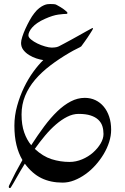

<svg xmlns="http://www.w3.org/2000/svg" viewBox="-20 -448 629 970"><path d="M541.5 207.5Q541.5 237.8 531.5 269.3Q521.5 300.8 503.7 330.6Q485.8 360.4 462.4 386.5Q439 412.6 411.6 432.1Q384.3 451.7 355 463.1Q325.7 474.6 296.4 474.6Q235.8 474.6 189.5 452.1Q143.1 429.7 105.5 378.9Q81.5 417.5 63.7 449.5Q45.9 481.4 34.7 499Q32.7 502.4 29.8 502Q24.4 502 24.4 495.6Q24.4 492.2 26.9 487.3Q57.1 423.3 93.3 360.4Q73.7 327.6 63.2 284.7Q52.7 241.7 52.7 187Q52.7 136.2 66.7 86.4Q80.6 36.6 101.8 -7.1Q123 -50.8 148.9 -86.2Q174.8 -121.6 198.7 -144.5Q183.1 -146.5 163.8 -152.8Q144.5 -159.2 127 -169.9Q109.4 -180.7 97.9 -195.8Q86.4 -210.9 86.4 -231Q86.4 -242.7 92.5 -262Q98.6 -281.2 108.4 -302.7Q118.2 -324.2 129.9 -345.5Q141.6 -366.7 153.3 -381.3Q166 -397.9 178.7 -407.5Q191.4 -417 202.1 -421.6Q212.9 -426.3 221.4 -427Q230 -427.7 235.8 -427.7Q243.7 -427.7 252.7 -427Q261.7 -426.3 266.6 -422.9Q274.4 -418.9 283.9 -413.1Q293.5 -407.2 301.8 -401.4Q310.1 -395.5 315.4 -390.4Q320.8 -385.3 320.8 -382.8Q320.8 -381.3 320.3 -380.4Q318.8 -377.9 316.9 -377.9Q302.2 -377.9 274.7 -374.3Q247.1 -370.6 207.5 -353Q184.1 -342.8 168.2 -331.5Q152.3 -320.3 142.6 -309.1Q132.8 -297.9 128.2 -287.6Q123.5 -277.3 123.5 -269.5Q123.5 -259.3 137 -248.3Q150.4 -237.3 168.9 -228.3Q187.5 -219.2 207.8 -213.4Q228 -207.5 242.2 -207.5Q246.6 -207.5 257.3 -208.5Q268.1 -209.5 277.3 -213.9Q289.1 -219.7 305.9 -229Q322.8 -238.3 341.6 -248.3Q360.4 -258.3 378.9 -269Q397.5 -279.8 412.4 -287.8Q427.2 -295.9 437 -301.3Q446.8 -306.6 447.3 -306.6Q449.7 -306.6 449.7 -302.7Q449.7 -301.3 445.6 -294.7Q441.4 -288.1 435.3 -278.3Q429.2 -268.6 421.9 -257.8Q414.6 -247.1 407.7 -237.5Q400.9 -228 396 -221.4Q391.1 -214.8 390.6 -213.9Q386.7 -210.4 368.9 -201.9Q351.1 -193.4 329.6 -180.7Q277.8 -150.4 233.6 -116.7Q189.5 -83 157.2 -45.2Q125 -7.3 106.9 36.4Q88.9 80.1 88.9 130.4Q88.9 182.6 102.1 220.5Q115.2 258.3 137.7 285.6Q170.4 234.9 203.1 190.9Q235.8 147 269.3 114.7Q302.7 82.5 337.4 64.5Q372.1 46.4 408.2 46.4Q438 46.4 462.4 58.1Q486.8 69.8 504.4 91.1Q522 112.3 531.7 141.8Q541.5 171.4 541.5 207.5ZM502.9 229Q502.9 207.5 497.1 189.2Q491.2 170.9 476.6 157Q461.9 143.1 437.7 135.3Q413.6 127.4 377 127.4Q348.1 127.4 319.3 142.1Q290.5 156.7 262.5 180.9Q234.4 205.1 207.8 236.8Q181.2 268.6 155.8 304.2Q196.8 342.3 240.7 356.2Q284.7 370.1 331.1 370.1Q363.8 370.1 395 356.9Q426.3 343.8 450 322.8Q473.6 301.8 488.3 277.1Q502.9 252.4 502.9 229Z"/></svg>

Font: Accordance
Style: Regular
Weight: 400
Version: Version 1.1 (build May 11, 2018) Miklal Software Solutions, 